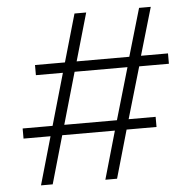

<svg xmlns="http://www.w3.org/2000/svg" viewBox="-53 -798 847 850"><g transform="rotate(-5 371.0 -372.5)"><path d="M156 -213H36V-258H169L235 -488H115V-533H248L309 -745H361L300 -533H534L596 -745H648L586 -533H706V-487H574L507 -258H627V-213H494L433 0H381L442 -213H208L147 0H95ZM455 -258 522 -488H287L221 -258Z"/></g></svg>

Font: Eudoxus Sans ExtraLight
Style: Regular
Weight: 200
Designer: Stijn de Vries
Foundry: tokotype
Version: Version 2.005